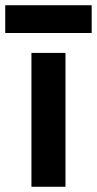

<svg xmlns="http://www.w3.org/2000/svg" viewBox="-44 -713 370 733"><path d="M306 -693V-587H-24V-693ZM76 0V-511H206V0Z"/></svg>

Font: ReCut ExtraBold
Style: Regular
Weight: 800
Designer: Giant Group (for alternate capitals set)
Version: Version 2.002;FEAKit 1.0